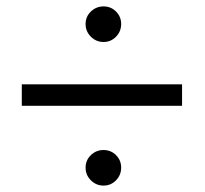

<svg xmlns="http://www.w3.org/2000/svg" viewBox="-20 -572 640 599"><path d="M342 -457.5Q326 -441 303 -441Q280 -441 263.5 -457.5Q247 -474 247 -497Q247 -520 263.5 -536Q280 -552 303 -552Q326 -552 342 -536Q358 -520 358 -497Q358 -474 342 -457.5ZM48 -242V-309H548V-242ZM342 -9.5Q326 7 303 7Q280 7 263.5 -9.5Q247 -26 247 -49Q247 -72 263.5 -88Q280 -104 303 -104Q326 -104 342 -88Q358 -72 358 -49Q358 -26 342 -9.5Z"/></svg>

Font: Arcon
Style: Regular
Weight: 400
Designer: M. Zarth
Foundry: martin zarth - visuelle & digitale kommunikation
Version: Version 1.131;PS 001.131;hotconv 1.0.70;makeotf.lib2.5.58329